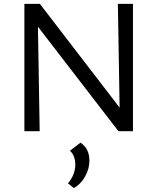

<svg xmlns="http://www.w3.org/2000/svg" viewBox="-20 -678 814 992"><path d="M667 -658V0H592L176 -540L185 0H106V-658H186L598 -122L589 -658ZM442 152Q442 193 420.5 232.5Q399 272 362 294L331 269Q349 249 359 223.5Q369 198 369 173Q369 149 361.5 130Q354 111 341 101L396 59Q442 90 442 152Z"/></svg>

Font: Ysabeau SC Medium
Style: Regular
Weight: 500
Designer: Christian Thalmann (Catharsis Fonts)
Version: Version 0.003